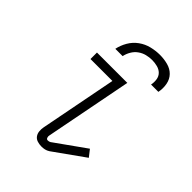

<svg xmlns="http://www.w3.org/2000/svg" viewBox="-217 -861 984 984"><g transform="rotate(45 275.0 -369.0)"><path d="M261 12Q245 12 230.5 7.5Q216 3 207.5 -8.5Q199 -20 197.5 -35.5Q196 -51 199 -66L280 -483H121V-530H341L249 -57Q247 -49 250 -41Q253 -33 261 -33Q265 -33 269.5 -34Q274 -35 277 -37L444 -156L473 -119L306 0Q295 7 283.5 9.5Q272 12 261 12ZM174 -610Q180 -640 196.5 -668.5Q213 -697 239.5 -716Q266 -735 297 -742.5Q328 -750 358 -750Q388 -750 416 -742.5Q444 -735 462.5 -716Q481 -697 486.5 -668.5Q492 -640 486 -610H433Q437 -630 434 -649Q431 -668 418.5 -680.5Q406 -693 387 -698Q368 -703 348 -703Q328 -703 308 -698Q288 -693 270.5 -680.5Q253 -668 242 -649Q231 -630 227 -610Z"/></g></svg>

Font: Lode Dark
Style: Italic
Weight: 400
Italic angle: -11°
Monospace: yes
Designer: Belleve Invis
Foundry: Belleve Invis
Version: Version 29.2.0; ttfautohint (v1.8.3)